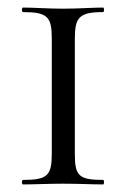

<svg xmlns="http://www.w3.org/2000/svg" viewBox="-20 -488 334 508"><path d="M178 -81V-385C178 -442 189 -456 253 -456C256 -456 256 -468 253 -468C225 -468 188 -465 146 -465C108 -465 70 -468 41 -468C37 -468 37 -456 41 -456C105 -456 117 -444 117 -387V-81C117 -23 105 -12 41 -12C37 -12 37 0 41 0C70 0 108 -2 146 -2C188 -2 224 0 253 0C256 0 256 -12 253 -12C188 -12 178 -23 178 -81Z"/></svg>

Font: Cormorant SC
Style: Regular
Weight: 400
Designer: Christian Thalmann (Catharsis Fonts)
Version: Version 1.000;PS 001.000;hotconv 1.0.70;makeotf.lib2.5.58329